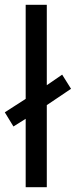

<svg xmlns="http://www.w3.org/2000/svg" viewBox="-29 -780 316 800"><path d="M78 0V-285L27 -253L-9 -312L78 -368V-760H166V-425L230 -469L267 -410L166 -342V0Z"/></svg>

Font: Noto Sans Tifinagh Rhissa Ixa
Style: Regular
Weight: 400
Designer: JamraPatel
Foundry: JamraPatel LLC
Version: Version 2.006; ttfautohint (v1.8.4.7-5d5b)